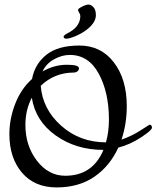

<svg xmlns="http://www.w3.org/2000/svg" viewBox="-20 -809 684 839"><path d="M21 -223Q21 -290 46.5 -355.5Q72 -421 120 -464Q132 -529 182.5 -569.5Q233 -610 327 -610Q421 -610 477.5 -536.5Q534 -463 534 -345Q534 -268 511 -199Q557 -215 594.5 -239.5Q632 -264 633 -264Q644 -264 644 -251Q644 -240 596 -208.5Q548 -177 497 -164Q460 -83 392 -36.5Q324 10 227.5 10Q131 10 76 -54.5Q21 -119 21 -223ZM443 -187Q456 -232 456 -287Q456 -405 411.5 -487Q367 -569 285 -569Q250 -569 215.5 -549.5Q181 -530 166 -497Q218 -526 271.5 -526Q325 -526 325 -511Q325 -502 318 -497Q311 -492 304 -492Q218 -492 158 -434Q166 -332 247.5 -259.5Q329 -187 443 -187ZM265 -41Q385 -41 432 -154Q312 -154 223.5 -217Q135 -280 119 -382Q91 -329 91 -263Q91 -172 141.5 -106.5Q192 -41 265 -41ZM331 -738Q331 -746 326 -753.5Q321 -761 321 -766Q321 -771 338.5 -780Q356 -789 367 -789Q378 -789 388.5 -777.5Q399 -766 399 -743Q399 -709 356 -677Q336 -662 309.5 -651Q283 -640 270.5 -640Q258 -640 258 -649Q258 -654 272 -662Q330 -690 331 -738Z"/></svg>

Font: Cookie
Style: Regular
Weight: 400
Designer: Ania Kruk
Foundry: Ania Kruk
Version: Version 1.004